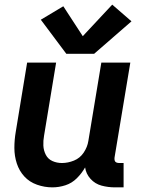

<svg xmlns="http://www.w3.org/2000/svg" viewBox="-20 -800 616 828"><path d="M206 8Q234 8 262 -1Q290 -10 311.5 -31.5Q333 -53 347 -78Q351 -50 370.5 -28.5Q390 -7 418 0.5Q446 8 476 8H513V-97H494Q487 -97 481.5 -99.5Q476 -102 474.5 -108Q473 -114 474 -121L542 -530H417L361 -192Q357 -166 341 -142Q325 -118 299 -107.5Q273 -97 247 -97Q225 -97 206 -105.5Q187 -114 177.5 -132.5Q168 -151 167 -172Q166 -193 170 -215L222 -530H97L48 -232Q42 -197 42 -162Q42 -127 52.5 -95Q63 -63 85 -39Q107 -15 139.5 -3.5Q172 8 206 8ZM266 -568H386L547 -708L464 -780L337 -644L253 -773L156 -715Z"/></svg>

Font: Iosevka Sparkle
Style: Bold Italic
Weight: 700
Italic angle: -9°
Designer: Belleve Invis
Foundry: Belleve Invis
Version: Version 4.5.0; ttfautohint (v1.8.3)